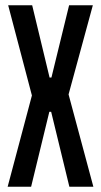

<svg xmlns="http://www.w3.org/2000/svg" viewBox="-20 -708 382 728"><path d="M9 0 101 -346 11 -688H102L168 -414H175L242 -688H332L240 -350L334 0H243L174 -284H167L98 0Z"/></svg>

Font: Saira Ultra Condensed SemiBold
Style: Regular
Weight: 600
Width: 1
Designer: Hector Gatti with collaboration of the Omnibus-Type team
Foundry: Omnibus-Type
Version: Version 1.001; ttfautohint (v1.8)